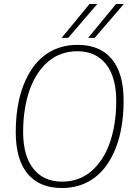

<svg xmlns="http://www.w3.org/2000/svg" viewBox="-20 -934 679 963"><path d="M290 9Q178 9 118.5 -62.5Q59 -134 59 -271Q59 -338 68.5 -396.5Q78 -455 96.5 -503.5Q115 -552 141.5 -590.5Q168 -629 202.5 -655.5Q237 -682 279 -695.5Q321 -709 369 -709Q482 -709 541 -637.5Q600 -566 600 -429Q600 -362 590.5 -303.5Q581 -245 562.5 -196.5Q544 -148 517.5 -109.5Q491 -71 456.5 -44.5Q422 -18 380.5 -4.5Q339 9 290 9ZM291 -23Q334 -23 370.5 -36Q407 -49 437 -74.5Q467 -100 490.5 -135.5Q514 -171 530 -216Q546 -261 554.5 -314.5Q563 -368 563 -427Q563 -548 511.5 -612.5Q460 -677 368 -677Q326 -677 289 -664Q252 -651 222 -625.5Q192 -600 168.5 -564.5Q145 -529 129 -484Q113 -439 104.5 -385.5Q96 -332 96 -273Q96 -152 147.5 -87.5Q199 -23 291 -23ZM422 -744 562 -914H601L455 -744ZM289 -744 429 -914H468L322 -744Z"/></svg>

Font: Georama ExtraCondensed Thin ExtraLight
Style: Italic
Weight: 250
Italic angle: -9°
Version: Version 1.001